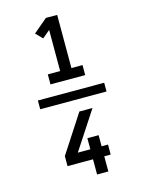

<svg xmlns="http://www.w3.org/2000/svg" viewBox="-146 -933 892 1186"><g transform="rotate(-15 300.0 -340.0)"><path d="M88 -312V-368H512V-312ZM189 -444V-508H268V-771L219 -730L178 -772L268 -848H340V-508H411V-444ZM323 168V71H160V7L318 -236H402L243 7H323V-64H395V7H436V71H395V168Z"/></g></svg>

Font: Nova Nerd Font
Style: Regular
Weight: 400
Designer: Belleve Invis
Foundry: Belleve Invis
Version: Version 24.1.4; ttfautohint (v1.8.4);Nerd Fonts 3.1.1